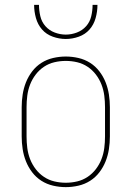

<svg xmlns="http://www.w3.org/2000/svg" viewBox="-20 -760 540 788"><path d="M250 8Q224 8 198 2Q172 -4 150 -18Q128 -32 112 -53Q96 -74 86.5 -98Q77 -122 73 -148Q69 -174 69 -200V-320Q69 -346 73 -372Q77 -398 86.5 -422Q96 -446 112 -467Q128 -488 150 -502Q172 -516 198 -522Q224 -528 250 -528Q276 -528 302 -522Q328 -516 350 -502Q372 -488 388 -467Q404 -446 413.5 -422Q423 -398 427 -372Q431 -346 431 -320V-200Q431 -174 427 -148Q423 -122 413.5 -98Q404 -74 388 -53Q372 -32 350 -18Q328 -4 302 2Q276 8 250 8ZM250 -10Q274 -10 297 -15.5Q320 -21 339.5 -34Q359 -47 373.5 -66Q388 -85 396.5 -107Q405 -129 408 -152.5Q411 -176 411 -200V-320Q411 -344 408 -367.5Q405 -391 396.5 -413Q388 -435 373.5 -454Q359 -473 339.5 -486Q320 -499 297 -504.5Q274 -510 250 -510Q226 -510 203 -504.5Q180 -499 160.5 -486Q141 -473 126.5 -454Q112 -435 103.5 -413Q95 -391 92 -367.5Q89 -344 89 -320V-200Q89 -176 92 -152.5Q95 -129 103.5 -107Q112 -85 126.5 -66Q141 -47 160.5 -34Q180 -21 203 -15.5Q226 -10 250 -10ZM250 -600Q223 -600 196.5 -609.5Q170 -619 152.5 -639Q135 -659 127.5 -686Q120 -713 120 -740H140Q140 -717 145.5 -693.5Q151 -670 166.5 -652.5Q182 -635 204.5 -626.5Q227 -618 250 -618Q273 -618 295.5 -626.5Q318 -635 333.5 -652.5Q349 -670 354.5 -693.5Q360 -717 360 -740H380Q380 -713 372.5 -686Q365 -659 347.5 -639Q330 -619 303.5 -609.5Q277 -600 250 -600Z"/></svg>

Font: Iosevka Curly Slab Thin
Style: Regular
Weight: 100
Monospace: yes
Designer: Belleve Invis
Foundry: Belleve Invis
Version: Version 22.1.2; ttfautohint (v1.8.4)